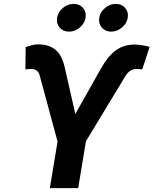

<svg xmlns="http://www.w3.org/2000/svg" viewBox="-20 -965 787 985"><path d="M235.7 0 275.2 -238.9 183.8 -577.4Q179.4 -593.7 168.8 -602.4Q158.1 -611.2 140.4 -611.2Q133.3 -611.2 123 -610.3Q112.6 -609.5 110.3 -608.9L111.7 -723.7Q128.2 -729.1 143.8 -733.4Q159.3 -737.8 180.8 -737.3Q230.5 -736.6 264.4 -709.8Q298.4 -682.9 313.3 -614.1L366.4 -380.3L497.4 -612.5Q532 -675.3 573.3 -705.8Q614.6 -736.4 668.9 -736.4Q688.3 -736.4 710.2 -732.9Q732.1 -729.3 747.5 -724.6L709.7 -608.9Q707.5 -609.5 697.3 -610.3Q687 -611.2 680.5 -611.2Q661.9 -611.2 648.2 -601.8Q634.4 -592.4 625 -577.4L421 -240.5L381.2 0ZM550.3 -802.7Q520.1 -802.7 502.3 -823.6Q484.4 -844.5 489.3 -873.9Q494.1 -903.4 519 -924.2Q543.9 -945 574.1 -945Q604.4 -945 622.3 -924.2Q640.1 -903.4 635.3 -873.9Q630.5 -844.5 605.5 -823.6Q580.5 -802.7 550.3 -802.7ZM334 -802.7Q303.8 -802.7 285.9 -823.6Q268.1 -844.5 272.9 -873.9Q277.7 -903.4 302.6 -924.2Q327.5 -945 357.8 -945Q388 -945 405.9 -924.2Q423.8 -903.4 418.9 -873.9Q414.1 -844.5 389.1 -823.6Q364.2 -802.7 334 -802.7Z"/></svg>

Font: Adwaita Sans
Style: Italic
Weight: 400
Italic angle: -9.39999°
Designer: Rasmus Andersson
Foundry: rsms
Version: Version 4.001;git-9221beed3